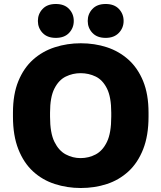

<svg xmlns="http://www.w3.org/2000/svg" viewBox="-20 -930 810 963"><path d="M385 13Q317 13 255 -7Q193 -27 146 -70Q99 -113 72 -181.5Q45 -250 45 -345V-365Q45 -457 72 -523Q99 -589 146 -631Q193 -673 255 -693Q317 -713 385 -713Q455 -713 516 -693Q577 -673 624 -631Q671 -589 698 -523Q725 -457 725 -365V-345Q725 -250 698 -181.5Q671 -113 624 -70Q577 -27 516 -7Q455 13 385 13ZM384 -137Q425 -137 460 -155.5Q495 -174 516.5 -218.5Q538 -263 538 -345V-365Q538 -443 516.5 -486Q495 -529 460 -546Q425 -563 384 -563Q345 -563 310 -546Q275 -529 253 -486Q231 -443 231 -365V-345Q231 -263 253 -218.5Q275 -174 310 -155.5Q345 -137 384 -137ZM260 -740Q217 -740 193.5 -765Q170 -790 170 -825Q170 -860 193.5 -885Q217 -910 260 -910Q303 -910 326.5 -885Q350 -860 350 -825Q350 -790 326.5 -765Q303 -740 260 -740ZM510 -740Q467 -740 443.5 -765Q420 -790 420 -825Q420 -860 443.5 -885Q467 -910 510 -910Q553 -910 576.5 -885Q600 -860 600 -825Q600 -790 576 -765Q552 -740 510 -740Z"/></svg>

Font: Golos Text
Style: Bold
Weight: 700
Designer: A.Korolkova, Vitaly Kuzmin
Foundry: ParaType Ltd
Version: Version 2.004